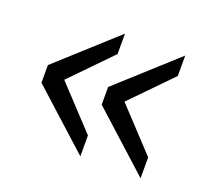

<svg xmlns="http://www.w3.org/2000/svg" viewBox="-91 -594 797 725"><g transform="rotate(20 307.0 -231.5)"><path d="M296 -69V15L63 -196V-267L296 -478V-396L140 -236ZM538 -69V15L305 -196V-267L538 -478V-396L382 -236Z"/></g></svg>

Font: Intel One Mono
Style: Regular
Weight: 400
Monospace: yes
Designer: Fred Shallcrass
Foundry: Frere-Jones Type LLC
Version: Version 1.400;hotconv 1.1.0;makeotfexe 2.6.0;FJTRelease1.4